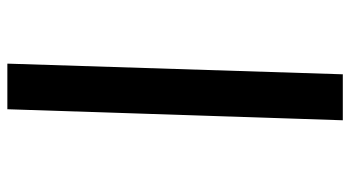

<svg xmlns="http://www.w3.org/2000/svg" viewBox="-235 -607 952 522"><g transform="rotate(-90 241.0 -346.0)"><path d="M175 110 205 -802H329L300 110Z"/></g></svg>

Font: Literata 12pt ExtraBold
Style: Italic
Weight: 800
Italic angle: -2°
Designer: Latin by Veronika Burian and Jose Scaglione. Greek by Irene Vlachou. Cyrillic by Vera Evstafieva
Foundry: TypeTogether
Version: Version 3.002